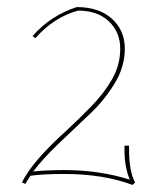

<svg xmlns="http://www.w3.org/2000/svg" viewBox="-20 -505 460 543"><path d="M201 -475Q133 -457 80 -397L72 -403Q123 -461 197 -485Q260 -485 296.5 -452Q333 -419 333 -367Q333 -315 303 -267Q273 -219 235 -183.5Q197 -148 147.5 -100.5Q98 -53 74 -20Q110 -24 162 -24Q261 -24 347 3Q332 -33 332 -81Q332 -87 332 -93H345Q345 -86 345 -80Q345 -21 362 11L355 18Q272 -13 162 -13Q102 -13 66 -8Q53 12 52 15L42 11Q71 -48 166 -134Q203 -168 238.5 -204.5Q274 -241 297 -281Q320 -321 320 -367.5Q320 -414 288 -444.5Q256 -475 201 -475Z"/></svg>

Font: Almendra Display
Style: Regular
Weight: 400
Designer: Ana Sanfelippo
Foundry: Ana Sanfelippo
Version: Version 1.004